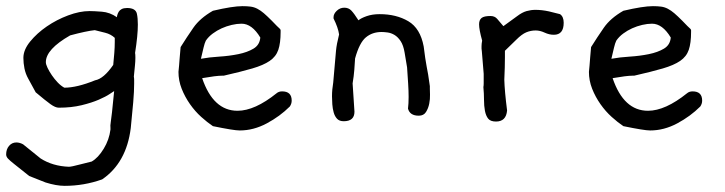

<svg xmlns="http://www.w3.org/2000/svg" viewBox="-21 -386 2357 624"><path d="M424 -341Q427 -327 427 -306Q427 -271 418 -214Q419 -210 419 -198Q419 -187 417.5 -172Q416 -157 414 -137Q415 -132 415 -126.5Q415 -121 415 -114Q415 -90 412 -54Q409 -18 404 30Q390 143 311 197Q252 218 189 218Q162 218 127 207L74 186L25 147Q11 136 5 129.5Q-1 123 -1 116Q-1 99 8.5 88Q18 77 32 77Q43 77 54 83L111 129Q150 154 203 156Q211 156 241 148L277 139Q298 127 316 97.5Q334 68 338 35V30Q337 23 339 10.5Q341 -2 343 -21L350 -90Q348 -89 335.5 -80.5Q323 -72 300 -62Q277 -52 244 -44Q211 -36 170 -36Q159 -36 143 -47.5Q127 -59 95 -86L71 -130Q62 -146 58.5 -163.5Q55 -181 55 -198Q55 -224 77 -251Q99 -278 131 -300Q163 -322 200.5 -336Q238 -350 270 -350Q284 -350 310 -348Q336 -346 359 -330Q359 -333 360.5 -338Q362 -343 365 -348Q368 -353 374.5 -356.5Q381 -360 392 -360Q420 -360 424 -341ZM352 -263Q339 -275 321 -279.5Q303 -284 287 -288Q259 -285 207 -271Q128 -226 128 -184Q128 -177 133.5 -165.5Q139 -154 147.5 -141.5Q156 -129 166.5 -118Q177 -107 188 -101Q229 -101 288 -125Q316 -130 347 -175Q349 -195 350.5 -214Q352 -233 352 -250Z M921 -40Q889 -8 846 15Q803 38 758 38Q739 38 671 24Q653 12 633 -6Q613 -24 596.5 -47.5Q580 -71 569.5 -97.5Q559 -124 559 -153V-152Q560 -161 561 -173Q562 -184 563 -198.5Q564 -213 566 -233Q586 -265 607.5 -296Q629 -327 671 -351Q735 -366 767 -366Q782 -366 793.5 -364.5Q805 -363 815.5 -357.5Q826 -352 836.5 -343Q847 -334 862 -319Q873 -307 879 -301.5Q885 -296 888 -293Q891 -290 891 -288Q891 -286 891 -282Q891 -246 883.5 -224Q876 -202 855.5 -188Q835 -174 799 -163.5Q763 -153 706 -140H700Q682 -140 636 -132Q672 -26 751 -26Q807 -26 878 -83Q885 -89 896 -89Q927 -89 927 -59Q927 -49 921 -40ZM825 -264Q798 -309 764 -309Q749 -309 732 -305Q715 -301 699.5 -294Q684 -287 670.5 -277Q657 -267 648 -254Q644 -246 640.5 -231Q637 -216 632 -195Q659 -200 691.5 -202Q724 -204 753.5 -210Q783 -216 803 -228Q823 -240 825 -264Z M1376 -106V-98Q1376 -93 1376.5 -78.5Q1377 -64 1374 -49Q1371 -34 1363.5 -22Q1356 -10 1340 -10Q1311 -10 1305 -33Q1306 -41 1306.5 -50.5Q1307 -60 1307 -71Q1307 -90 1305.5 -114Q1304 -138 1302 -167L1294 -215Q1290 -239 1281 -252.5Q1272 -266 1261 -272.5Q1250 -279 1238.5 -280.5Q1227 -282 1219 -282Q1189 -282 1168 -264.5Q1147 -247 1133 -196Q1132 -179 1130.5 -159Q1129 -139 1125 -115Q1127 -79 1131 -23Q1131 8 1096 8Q1082 8 1074.5 0Q1067 -8 1063.5 -20.5Q1060 -33 1059 -47Q1058 -61 1058 -73Q1058 -84 1059 -95Q1060 -106 1062 -118L1071 -221Q1072 -232 1074.5 -245Q1077 -258 1081 -274Q1078 -296 1063 -326V-330Q1063 -341 1073.5 -351Q1084 -361 1098 -361Q1112 -361 1121 -351.5Q1130 -342 1144 -320Q1152 -327 1170.5 -333.5Q1189 -340 1213 -340Q1267 -340 1306 -317Q1345 -294 1356 -235Q1359 -212 1361 -197.5Q1363 -183 1365.5 -170.5Q1368 -158 1370.5 -143.5Q1373 -129 1376 -106Z M1799 -340Q1811 -332 1811 -312Q1811 -273 1779 -273Q1764 -273 1749 -280Q1734 -287 1720 -287Q1704 -287 1689.5 -281Q1675 -275 1657 -257L1620 -221V-200Q1620 -185 1619.5 -166.5Q1619 -148 1618 -127Q1619 -90 1627 -27Q1624 9 1591 9Q1573 9 1565.5 -0.5Q1558 -10 1555 -26Q1552 -42 1552 -62Q1552 -82 1550 -103Q1551 -108 1551 -115Q1551 -122 1551 -130V-146L1545 -219Q1544 -224 1544 -228Q1544 -232 1544 -236Q1544 -244 1546 -254Q1536 -290 1536 -307Q1536 -321 1544 -327.5Q1552 -334 1573 -334Q1587 -334 1595 -324.5Q1603 -315 1615 -301L1659 -333Q1676 -346 1690.5 -350Q1705 -354 1719 -354Q1740 -354 1763 -349Z M2255 -40Q2223 -8 2180 15Q2137 38 2092 38Q2073 38 2005 24Q1987 12 1967 -6Q1947 -24 1930.5 -47.5Q1914 -71 1903.5 -97.5Q1893 -124 1893 -153V-152Q1894 -161 1895 -173Q1896 -184 1897 -198.5Q1898 -213 1900 -233Q1920 -265 1941.5 -296Q1963 -327 2005 -351Q2069 -366 2101 -366Q2116 -366 2127.5 -364.5Q2139 -363 2149.5 -357.5Q2160 -352 2170.5 -343Q2181 -334 2196 -319Q2207 -307 2213 -301.5Q2219 -296 2222 -293Q2225 -290 2225 -288Q2225 -286 2225 -282Q2225 -246 2217.5 -224Q2210 -202 2189.5 -188Q2169 -174 2133 -163.5Q2097 -153 2040 -140H2034Q2016 -140 1970 -132Q2006 -26 2085 -26Q2141 -26 2212 -83Q2219 -89 2230 -89Q2261 -89 2261 -59Q2261 -49 2255 -40ZM2159 -264Q2132 -309 2098 -309Q2083 -309 2066 -305Q2049 -301 2033.5 -294Q2018 -287 2004.5 -277Q1991 -267 1982 -254Q1978 -246 1974.5 -231Q1971 -216 1966 -195Q1993 -200 2025.5 -202Q2058 -204 2087.5 -210Q2117 -216 2137 -228Q2157 -240 2159 -264Z"/></svg>

Font: Gaegu
Style: Accents-Regular
Weight: 400
Designer: JIKJI
Foundry: JIKJI
Version: Version 1.00